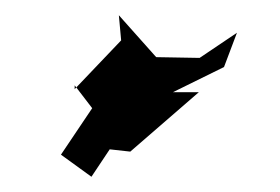

<svg xmlns="http://www.w3.org/2000/svg" viewBox="-20 -803 367 252"><path d="M139 -750 78 -686V-691L101 -661L60 -600L100 -571L124 -607L151 -604L241 -682H207L274 -715L291 -760L242 -727L185 -728L136 -783Z"/></svg>

Font: Asimov Aggro
Style: Condensed
Weight: 500
Designer: Google
Version: Version 2.000980; 2014